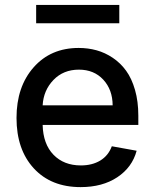

<svg xmlns="http://www.w3.org/2000/svg" viewBox="-20 -747 627 778"><path d="M306.6 11.2Q187 11.2 116.9 -64.9Q46.9 -141.1 46.9 -269Q46.9 -395.5 116.2 -474.1Q185.5 -552.7 298.8 -552.7Q336.9 -552.7 371.3 -543.2Q405.8 -533.7 437 -512.7Q468.3 -491.7 491 -460.4Q513.7 -429.2 527.1 -382.6Q540.5 -335.9 540.5 -278.3V-240.7H152.8Q154.8 -163.1 196.8 -119.9Q238.8 -76.7 307.6 -76.7Q353.5 -76.7 386.2 -96.4Q418.9 -116.2 433.1 -154.3L533.7 -136.2Q515.6 -68.8 455.3 -28.8Q395 11.2 306.6 11.2ZM152.8 -320.3H436.5Q436 -383.8 398.4 -424.3Q360.8 -464.8 299.8 -464.8Q236.8 -464.8 196.5 -422.9Q156.2 -380.9 152.8 -320.3ZM463.4 -727.1V-652.8H126.5V-727.1Z"/></svg>

Font: Karasuma Gothic
Style: Regular
Weight: 500
Designer: Rasmus Andersson / Ryoko Nishizuka
Foundry: Genbu
Version: Version 1.00